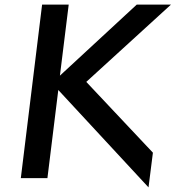

<svg xmlns="http://www.w3.org/2000/svg" viewBox="-20 -770 759 830"><path d="M719 -750 353 -416 641 -110 622 40 232 -381 185 0H70L162 -750H277L239 -443L571 -750Z"/></svg>

Font: Orkney Medium
Style: MediumItalic
Weight: 500
Designer: Samuel Oakes and Alfredo Marco Pradil
Foundry: Alfredo Marco Pradil
Version: 1.0; ttfautohint (v1.5)